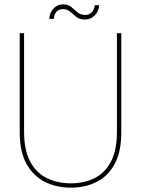

<svg xmlns="http://www.w3.org/2000/svg" viewBox="-20 -853 650 885"><path d="M307 12Q241 12 187.5 -14.5Q134 -41 102.5 -97Q71 -153 71 -243V-700H91V-246Q91 -161 119 -108.5Q147 -56 196 -32Q245 -8 306 -8Q368 -8 416 -32Q464 -56 491.5 -108.5Q519 -161 519 -246V-700H539V-243Q539 -153 508.5 -97Q478 -41 425.5 -14.5Q373 12 307 12ZM372 -763Q347 -763 332 -775Q317 -787 303.5 -799Q290 -811 269 -811Q253 -811 241.5 -800Q230 -789 228 -766H207Q209 -795 227 -814Q245 -833 270 -833Q294 -833 308.5 -821Q323 -809 337 -796.5Q351 -784 374 -784Q390 -784 402 -795.5Q414 -807 417 -829H437Q436 -802 417 -782.5Q398 -763 372 -763Z"/></svg>

Font: DM Sans Thin
Style: Regular
Weight: 100
Designer: Colophon Foundry, Jonny Pinhorn
Foundry: Colophon Foundry
Version: Version 4.004; ttfautohint (v1.8.4.7-5d5b)